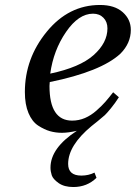

<svg xmlns="http://www.w3.org/2000/svg" viewBox="-20 -522 546 772"><path d="M80 -152Q80 -287 168 -394.5Q256 -502 382 -502Q441 -502 473.5 -473Q506 -444 506 -402Q506 -348 464 -306Q386 -234 180 -192Q179 -185 179 -176Q179 -37 270 -37Q297 -37 321.5 -47.5Q346 -58 368 -77.5Q390 -97 403.5 -112.5Q417 -128 435 -151L458 -131Q442 -106 425.5 -86Q409 -66 401.5 -59Q394 -52 373 -35Q352 -18 348 -15Q254 63 254 137Q254 184 307 184Q336 184 360 172L368 193Q330 230 275 230Q238 230 215.5 214Q193 198 188 182.5Q183 167 183 152Q183 73 289 4Q254 12 229 12Q204 12 181 5.5Q158 -1 133.5 -17Q109 -33 94.5 -67.5Q80 -102 80 -152ZM182 -226Q301 -251 356.5 -300.5Q412 -350 412 -408Q412 -434 396 -450.5Q380 -467 354 -467Q296 -467 245.5 -393.5Q195 -320 182 -226Z"/></svg>

Font: Lingua Franca
Style: Italic
Weight: 400
Italic angle: -13°
Version: Version 1.19